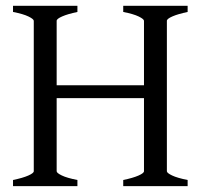

<svg xmlns="http://www.w3.org/2000/svg" viewBox="-20 -635 694 655"><path d="M24.4 0V-21Q57.6 -27.8 76.4 -36.1Q95.2 -44.4 95.2 -50.8V-564Q95.2 -569.8 77.4 -578.6Q59.6 -587.4 24.4 -594.2V-615.2H244.1V-594.2Q211.4 -587.4 192.4 -579.1Q173.3 -570.8 173.3 -564V-344.2H471.2V-564Q471.2 -569.8 453.4 -578.6Q435.5 -587.4 400.4 -594.2V-615.2H620.1V-594.2Q587.4 -587.4 568.4 -579.1Q549.3 -570.8 549.3 -564V-50.8Q549.3 -44.9 567.1 -36.4Q585 -27.8 620.1 -21V0H400.4V-21Q433.6 -27.8 452.4 -36.1Q471.2 -44.4 471.2 -50.8V-300.3H173.3V-50.8Q173.3 -44.9 190.9 -36.4Q208.5 -27.8 244.1 -21V0Z"/></svg>

Font: David Libre
Style: Regular
Weight: 400
Designer: Ismar David, J. Victor Gaultney, Annie Olsen and Meir Sadan
Foundry: Monotype Imaging Inc. & SIL International
Version: Version 1.100; ttfautohint (v1.8.4.7-5d5b)